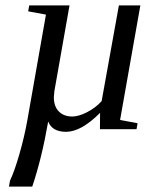

<svg xmlns="http://www.w3.org/2000/svg" viewBox="-20 -479 616 712"><path d="M351.1 -60.5Q280.8 9.8 225.1 9.8Q173.3 9.8 158.7 -28.3Q134.8 108.9 99.6 212.9H13.2L17.1 190.9Q33.7 156.2 52.2 91.6Q70.8 26.9 81.5 -33.7L150.4 -424.8L84.5 -437L88.4 -459H237.8L181.6 -140.6L179.7 -118.2Q179.7 -84.5 198.2 -65.7Q216.8 -46.9 248 -46.9Q271.5 -46.9 303 -63Q334.5 -79.1 356.9 -104L420.9 -459H500.5L425.3 -34.2L490.2 -22L486.3 0H350.6Z"/></svg>

Font: Liberation Serif
Style: Italic
Weight: 400
Italic angle: -16.333°
Designer: Steve Matteson
Foundry: Ascender Corporation
Version: Version 2.1.5